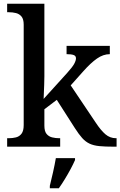

<svg xmlns="http://www.w3.org/2000/svg" viewBox="-20 -780 640 1021"><path d="M18 0V-45H27Q47 -45 65 -49.5Q83 -54 94.5 -69Q106 -84 106 -115V-649Q106 -678 94.5 -692Q83 -706 65 -710.5Q47 -715 27 -715H18V-760H216V-375Q216 -357 215 -329Q214 -301 213 -278.5Q212 -256 212 -254L337 -392Q365 -423 374.5 -440.5Q384 -458 384 -470Q384 -483 371.5 -487.5Q359 -492 334 -492V-536H564V-492Q529 -492 495.5 -468.5Q462 -445 423 -401L356 -326L489 -128Q516 -87 540.5 -66Q565 -45 597 -45H600V0H586Q539 0 508.5 -3Q478 -6 456.5 -16Q435 -26 417 -46Q399 -66 378 -99L282 -249L216 -199V-112Q216 -82 227.5 -68Q239 -54 257 -49.5Q275 -45 295 -45H300V0ZM245 208Q253 176 262 136Q271 96 277 61H379V71Q370 92 355.5 119Q341 146 324.5 173Q308 200 293 221H245Z"/></svg>

Font: Noto Serif Sinhala Medium
Style: Regular
Weight: 500
Designer: Jelle Bosma - Monotype Design Team
Foundry: Monotype Imaging Inc.
Version: Version 2.007; ttfautohint (v1.8.4.7-5d5b)